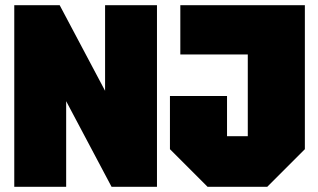

<svg xmlns="http://www.w3.org/2000/svg" viewBox="-20 -720 1225 740"><path d="M35 0V-700H210L385 -370V-700H585V0H410L235 -330V0ZM635 -145V-350H855V-195H935V-510H675V-700H1155V-145L1010 0H780Z"/></svg>

Font: Tektur SemiCondensed Black
Style: Regular
Weight: 900
Width: 4
Designer: Adam Jagosz
Foundry: Adam Jagosz
Version: Version 1.005;gftools[0.9.30]